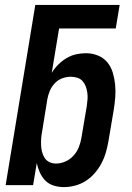

<svg xmlns="http://www.w3.org/2000/svg" viewBox="-20 -755 540 783"><path d="M240 8Q218 8 198 1.5Q178 -5 164.5 -19Q151 -33 142.5 -51.5Q134 -70 130 -90L115 0H3L124 -735H468L452 -639H221L191 -458Q202 -476 217.5 -491.5Q233 -507 251.5 -518Q270 -529 290 -533.5Q310 -538 331 -538Q356 -538 379.5 -528.5Q403 -519 418 -500.5Q433 -482 440 -458.5Q447 -435 449.5 -410Q452 -385 450 -359Q448 -333 444 -308L422 -178Q418 -155 411.5 -132.5Q405 -110 393.5 -88.5Q382 -67 366 -48.5Q350 -30 329.5 -17Q309 -4 286 2Q263 8 240 8ZM208 -88Q228 -88 247 -96.5Q266 -105 280 -120.5Q294 -136 301.5 -155Q309 -174 312 -193L334 -323Q336 -337 337 -350.5Q338 -364 336 -377.5Q334 -391 329.5 -403Q325 -415 316.5 -424.5Q308 -434 295 -438Q282 -442 269 -442Q251 -442 233.5 -435.5Q216 -429 203 -415Q190 -401 183 -384Q176 -367 173 -350L152 -220Q149 -205 148 -191Q147 -177 147.5 -163Q148 -149 151.5 -135.5Q155 -122 162 -111Q169 -100 181.5 -94Q194 -88 208 -88Z"/></svg>

Font: Iosevka Curly Oblique
Style: Bold
Weight: 700
Italic angle: -9°
Monospace: yes
Designer: Belleve Invis
Foundry: Belleve Invis
Version: Version 11.1.0; ttfautohint (v1.8.3)